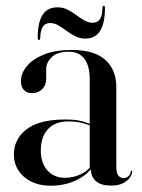

<svg xmlns="http://www.w3.org/2000/svg" viewBox="-20 -612 474 642"><path d="M284 -46.5V-50L280 -46.5V-347Q280 -392 262.2 -415.5Q244.5 -439 209.5 -439Q171 -439 152.8 -420.8Q134.5 -402.5 134.5 -382V-347.5Q134.5 -327 121 -313.8Q107.5 -300.5 86.5 -300.5Q70.5 -300.5 60.2 -310.8Q50 -321 50 -341Q50 -366.5 69.5 -390.5Q89 -414.5 127 -429.8Q165 -445 220 -445Q295 -445 332 -412Q369 -379 369 -319.5V-54Q369 -33.5 375.8 -25Q382.5 -16.5 392.5 -16.5Q401.5 -16.5 408.8 -22Q416 -27.5 417 -38.5Q417.5 -40 418.2 -40.8Q419 -41.5 420 -41.5Q421 -41.5 421.5 -40.8Q422 -40 422 -38.5Q422 -30 414.8 -19Q407.5 -8 392 0.2Q376.5 8.5 351 8.5Q317 8.5 300.5 -6.5Q284 -21.5 284 -46.5ZM26.5 -96Q26.5 -147 69 -179.8Q111.5 -212.5 199 -212.5Q234 -212.5 257.2 -205.8Q280.5 -199 300 -189.5L297 -186Q277 -195 256 -200.5Q235 -206 209 -206Q164 -206 140.2 -180Q116.5 -154 116.5 -109.5Q116.5 -66 138.8 -41.8Q161 -17.5 197.5 -17.5Q223 -17.5 247.5 -28.2Q272 -39 288.5 -60.5L293 -57.5Q270.5 -25.5 232.5 -8.2Q194.5 9 150.5 9Q95 9 60.8 -20.2Q26.5 -49.5 26.5 -96ZM264.5 -483Q246.5 -483 231.2 -491Q216 -499 202.2 -509.2Q188.5 -519.5 175 -527.2Q161.5 -535 147 -535Q131 -535 123 -522.2Q115 -509.5 114.5 -485Q114.5 -478.5 110.5 -478.5Q106 -478.5 106 -485Q106 -536 122 -561.8Q138 -587.5 172.5 -587.5Q190.5 -587.5 205.8 -579.8Q221 -572 234.8 -561.8Q248.5 -551.5 262 -543.8Q275.5 -536 290 -536Q306.5 -536 314.5 -548.8Q322.5 -561.5 322.5 -586Q322.5 -592.5 326.5 -592.5Q331 -592.5 331 -586Q331 -535 315 -509Q299 -483 264.5 -483Z"/></svg>

Font: Fraunces 120pt
Style: Regular
Weight: 400
Version: Version 1.000;[b76b70a41]